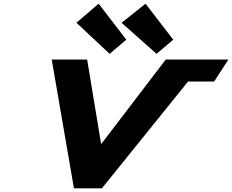

<svg xmlns="http://www.w3.org/2000/svg" viewBox="-20 -1027 1263 1045"><path d="M667.5 -811 576.7 -734 396 -903 516.8 -1007ZM922.8 -811 832 -734 641.8 -903 772.1 -1007ZM382.4 -1.9H534.6L1003.6 -583.3H1145.6L1223.1 -703.1H882.2L530.5 -242.4L454.3 -703.1H261.5Z"/></svg>

Font: Hussar
Style: BdSuprExtOblThree
Weight: 700
Foundry: Cannot Into Space Fonts
Version: Version 2.00